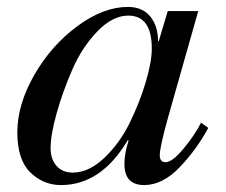

<svg xmlns="http://www.w3.org/2000/svg" viewBox="-20 -522 651 554"><path d="M464 -490H552L466 -187Q441 -98 441 -74Q441 -54 458 -54Q477 -54 509.5 -93Q542 -132 560 -168L581 -153Q547 -90 498 -39Q449 12 396 12Q339 12 339 -49Q339 -80 351 -116L349 -118Q272 12 156 12Q105 12 67.5 -24.5Q30 -61 30 -140Q30 -220 78.5 -305Q127 -390 202.5 -446Q278 -502 349 -502Q391 -502 413.5 -474.5Q436 -447 436 -403H438ZM126 -94Q126 -63 143 -43.5Q160 -24 190 -24Q236 -24 280.5 -66Q325 -108 354 -167Q383 -226 400.5 -285Q418 -344 418 -382Q418 -477 350 -477Q305 -477 261 -431.5Q217 -386 189 -322Q161 -258 143.5 -195.5Q126 -133 126 -94Z"/></svg>

Font: Justus
Style: Italic
Weight: 400
Italic angle: -12°
Version: Version 001.001